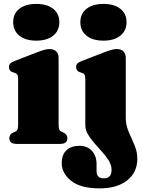

<svg xmlns="http://www.w3.org/2000/svg" viewBox="-20 -754 744 1006"><path d="M170 -541Q114 -541 81.5 -567Q49 -593 49 -638Q49 -682.5 81.5 -708Q114 -733.5 170 -733.5Q226 -733.5 258.5 -708Q291 -682.5 291 -638Q291 -593 258.5 -567Q226 -541 170 -541ZM287 -452V-105Q287 -85 290 -76.8Q293 -68.5 300.5 -65L311.5 -60Q333 -50.5 333 -30Q333 0 295 0H67Q29 0 29 -30Q29 -50.5 50.5 -60L61.5 -65Q69 -68.5 72 -76.8Q75 -85 75 -105V-340Q75 -356 70.8 -362.8Q66.5 -369.5 58 -372L47 -375.5Q27 -382 27 -402Q27 -414 33.5 -421Q40 -428 58 -435L169 -478Q196 -488.5 211.5 -492.8Q227 -497 239 -497Q263 -497 275 -484.2Q287 -471.5 287 -452ZM522 -541Q466 -541 433.5 -567Q401 -593 401 -638Q401 -682.5 433.5 -708Q466 -733.5 522 -733.5Q578 -733.5 610.5 -708Q643 -682.5 643 -638Q643 -593 610.5 -567Q578 -541 522 -541ZM639 -137Q639 -98.5 654.2 -63.5Q669.5 -28.5 684.5 6Q699.5 40.5 699.5 78Q699.5 149 646.5 191Q593.5 233 502 233Q402.5 233 353 193.5Q303.5 154 303.5 101.5Q303.5 55.5 328.8 32.8Q354 10 396.5 10Q437.5 10 461.8 36.5Q486 63 486 106V143.5Q486 180.5 524 180.5Q564.5 180.5 564.5 136Q564.5 111.5 550.5 88.5Q536.5 65.5 516 42.5Q495.5 19.5 475.2 -3.2Q455 -26 441 -49.8Q427 -73.5 427 -98.5V-340Q427 -356 422.8 -362.8Q418.5 -369.5 410 -372L399 -375.5Q379 -382 379 -402Q379 -414 385.5 -421Q392 -428 410 -435L521 -478Q548.5 -488.5 564 -492.8Q579.5 -497 592 -497Q615.5 -497 627.2 -484.2Q639 -471.5 639 -452Z"/></svg>

Font: Fraunces 9pt S000 Black
Style: Regular
Weight: 900
Version: Version 1.000; ttfautohint (v1.8.3)